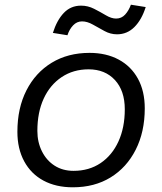

<svg xmlns="http://www.w3.org/2000/svg" viewBox="-20 -785 690 817"><path d="M290 12Q218 12 165 -16.5Q112 -45 83 -98.5Q54 -152 54 -224Q54 -325 92.5 -400.5Q131 -476 200 -518Q269 -560 361 -560Q432 -560 485 -531.5Q538 -503 567 -450Q596 -397 596 -324Q596 -224 557.5 -148Q519 -72 450.5 -30Q382 12 290 12ZM293 -58Q359 -58 408 -91Q457 -124 484 -183Q511 -242 511 -320Q511 -399 469 -444.5Q427 -490 357 -490Q292 -490 242.5 -457Q193 -424 166 -365.5Q139 -307 139 -228Q139 -180 158.5 -141Q178 -102 212.5 -80Q247 -58 293 -58ZM267 -635 205 -645Q222 -699 251.5 -730Q281 -761 325 -761Q354 -761 380.5 -747.5Q407 -734 430.5 -720Q454 -706 474 -706Q497 -706 512.5 -723Q528 -740 537 -765L600 -755Q583 -701 552 -670Q521 -639 478 -639Q450 -639 424.5 -653Q399 -667 375 -680.5Q351 -694 329 -694Q307 -694 291 -677Q275 -660 267 -635Z"/></svg>

Font: Azeret Mono Thin Light
Style: Italic
Weight: 300
Italic angle: -12°
Version: Version 1.002